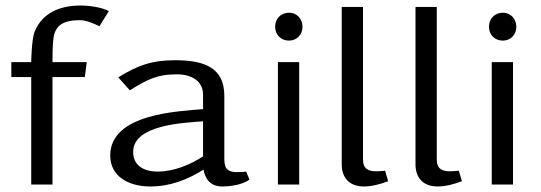

<svg xmlns="http://www.w3.org/2000/svg" viewBox="-20 -668 1958 695"><path d="M21 -389H93V0H170V-389H287L294 -443H170C170 -471 170 -498 173 -526C179 -578 210 -595 271 -595C292 -595 322 -582 340 -573L374 -628C347 -642 303 -648 272 -648C193 -648 133 -619 106 -555C94 -527 93 -443 93 -443H21Z M379 -105C379 -32 442 7 524 7C597 7 659 -18 717 -54C722 -21 741 7 785 7C815 7 860 0 883 -18L871 -47C860 -45 848 -45 837 -45C795 -45 792 -68 792 -97V-321C792 -421 723 -450 614 -450C528 -450 476 -430 408 -388L450 -341C508 -377 545 -399 620 -399C674 -399 715 -374 715 -326V-273C626 -265 379 -257 379 -105ZM462 -118C462 -217 645 -223 715 -229V-102C669 -72 610 -47 551 -47C497 -47 462 -71 462 -118Z M976 -571C976 -542 997 -521 1026 -521C1055 -521 1075 -543 1075 -571C1075 -599 1055 -622 1027 -622C997 -622 976 -601 976 -571ZM986 0H1063V-443H986Z M1217 -73C1217 -29 1240 7 1298 7C1326 7 1359 -2 1385 -12L1374 -50C1362 -49 1352 -48 1342 -48C1314 -48 1294 -56 1294 -91V-643H1217Z M1484 -73C1484 -29 1507 7 1565 7C1593 7 1626 -2 1652 -12L1641 -50C1629 -49 1619 -48 1609 -48C1581 -48 1561 -56 1561 -91V-643H1484Z M1750 -571C1750 -542 1771 -521 1800 -521C1829 -521 1849 -543 1849 -571C1849 -599 1829 -622 1801 -622C1771 -622 1750 -601 1750 -571ZM1760 0H1837V-443H1760Z"/></svg>

Font: KpMath
Style: Sans
Weight: 400
Version: Version 0.64